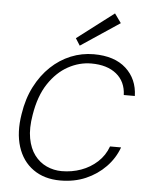

<svg xmlns="http://www.w3.org/2000/svg" viewBox="-52 -757 650 813"><g transform="rotate(5 273.0 -350.5)"><path d="M234 12Q166 12 119 -21.5Q72 -55 53 -115Q34 -175 47 -254Q57 -320 83.5 -371.5Q110 -423 148 -459Q186 -495 232.5 -514Q279 -533 330 -533Q418 -533 467 -488.5Q516 -444 518 -372H471Q469 -429 429.5 -461Q390 -493 323 -493Q272 -493 224.5 -467Q177 -441 142 -388.5Q107 -336 94 -255Q84 -197 92 -154.5Q100 -112 121 -84Q142 -56 172.5 -42Q203 -28 237 -28Q280 -28 319 -42Q358 -56 388 -83.5Q418 -111 432 -150H479Q462 -103 426.5 -66.5Q391 -30 342.5 -9Q294 12 234 12ZM267 -564 248 -594 404 -713 432 -674Z"/></g></svg>

Font: DM Sans 10pt ExtraLight
Style: Italic
Weight: 250
Italic angle: -10°
Version: Version 4.004;gftools[0.9.30]